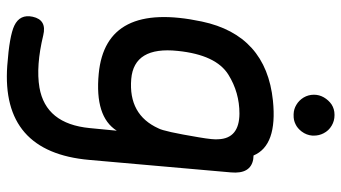

<svg xmlns="http://www.w3.org/2000/svg" viewBox="-242 -496 1014 571"><g transform="rotate(90 265.5 -210.0)"><path d="M387.7 -293Q370.6 -190.4 361.3 -173.8Q320.8 -84 214.4 -92.8Q117.2 -101.1 130.9 -231Q142.6 -345.2 201.7 -381.8Q254.4 -414.6 317.4 -414.6Q391.1 -414.1 393.6 -352.1Q395.5 -338.4 387.7 -293ZM453.1 -455.6Q446.8 -456.5 441.9 -456.5Q412.1 -527.8 278.8 -514.2Q84 -494.1 43.5 -302.7Q-17.1 -16.6 198.7 3.9Q326.7 16.1 368.2 -49.8L360.4 30.8Q347.7 161.6 239.7 180.2Q175.8 190.9 84.5 168.9Q38.6 157.7 29.3 200.2Q21 238.3 55.7 254.9Q86.4 269.5 174.8 275.9Q432.1 294.4 455.1 31.7L492.2 -389.2Q497.6 -447.8 453.1 -455.6ZM320.3 -697.3Q303.7 -697.3 290 -688.5Q277.3 -679.7 269 -665.5Q261.2 -651.9 261.2 -636.2Q261.2 -619.6 269.5 -605.5Q277.8 -591.8 291 -584Q303.7 -576.2 318.8 -575.7Q320.3 -575.7 321.8 -575.7Q336.9 -575.2 349.1 -581.5Q360.8 -586.9 370.6 -599.6Q381.3 -613.8 382.8 -631.3Q382.8 -633.8 382.8 -636.2Q382.8 -651.4 376 -664.6Q368.2 -680.2 353 -689Q338.9 -697.3 322.3 -697.3Q321.3 -697.3 320.3 -697.3Z"/></g></svg>

Font: Comic Relief
Style: Regular
Weight: 400
Designer: Jeff Davis
Foundry: Loudifier
Version: Version 1.200; ttfautohint (v1.8.4.7-5d5b)